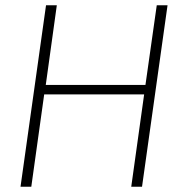

<svg xmlns="http://www.w3.org/2000/svg" viewBox="-20 -710 699 730"><path d="M617 -690 520 0H479L528 -351H148L99 0H58L155 -690H196L154 -387H533L576 -690Z"/></svg>

Font: Exo 2.0 Extra Light
Style: Italic
Weight: 250
Italic angle: -8°
Designer: Natanael Gama
Version: Version 1.001;PS 001.001;hotconv 1.0.70;makeotf.lib2.5.58329